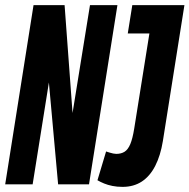

<svg xmlns="http://www.w3.org/2000/svg" viewBox="-36 -720 740 750"><path d="M-15.7 0 95 -700H216.3L247.4 -278.6L315.5 -700H422.7L311.7 0H191L155 -397.8L91.5 0ZM344.7 -15.9 378.4 -128.3Q385 -126.3 392 -124Q399 -121.6 406.2 -120.3Q413.3 -118.9 418.2 -118.9Q437.1 -118.9 450.5 -127.2Q463.8 -135.4 473 -157.1Q482.1 -178.8 488.5 -219.1L547.6 -589.3H463.1L480.8 -700H684.4L600.2 -168.9Q591 -112.4 570.4 -72.1Q549.8 -31.8 518 -10.9Q486.1 10 442.8 10Q421.1 10 403.1 6.3Q385.1 2.7 370.8 -3.2Q356.5 -9 344.7 -15.9Z"/></svg>

Font: Georama
Style: Italic
Weight: 400
Width: 2
Italic angle: -9°
Designer: Jean-Baptiste Levee
Foundry: Production Type
Version: Version 1.000